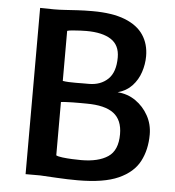

<svg xmlns="http://www.w3.org/2000/svg" viewBox="-53 -799 778 856"><g transform="rotate(5 335.5 -371.5)"><path d="M92.5 0V-744L154.5 -743Q179 -743 204.8 -744.8Q230.5 -746.5 260 -748.2Q289.5 -750 326.5 -750Q415.5 -750 472 -727.8Q528.5 -705.5 555.2 -665.2Q582 -625 582 -570.5Q582 -534.5 570.2 -499Q558.5 -463.5 533.5 -436.8Q508.5 -410 469.5 -399.5Q514.5 -396.5 550.2 -371.8Q586 -347 607.2 -308.5Q628.5 -270 628.5 -224Q628.5 -156 601.2 -104Q574 -52 508.2 -22.5Q442.5 7 326 7Q281 7 233 4.2Q185 1.5 157.5 0ZM221.5 -428.5Q233.5 -426.5 248.8 -425.8Q264 -425 280.2 -425.2Q296.5 -425.5 311.5 -425.5Q326.5 -425.5 338.5 -425.5Q391 -425.5 423.8 -456.8Q456.5 -488 456.5 -554Q456.5 -609 417.8 -634.2Q379 -659.5 307 -659.5Q298.5 -659.5 280.2 -658.8Q262 -658 245 -656.5Q228 -655 221.5 -652.5ZM221.5 -95.5Q229.5 -91 249.8 -88.5Q270 -86 293 -85Q316 -84 333.5 -84Q410.5 -84 453.5 -112.8Q496.5 -141.5 496.5 -214Q496.5 -277.5 457.5 -307.2Q418.5 -337 335.5 -337Q322.5 -337 306.5 -337.2Q290.5 -337.5 274.5 -337Q258.5 -336.5 244.8 -336Q231 -335.5 221.5 -334Z"/></g></svg>

Font: Merriweather Sans Medium
Style: Regular
Weight: 500
Designer: Eben Sorkin
Foundry: Eben Sorkin
Version: Version 2.001